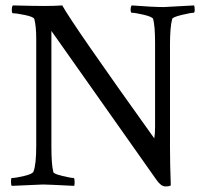

<svg xmlns="http://www.w3.org/2000/svg" viewBox="-20 -666 744 691"><path d="M676.8 -620.1Q667 -620.1 634.3 -612.3Q601.6 -604.5 599.6 -597.7Q591.8 -567.4 591.8 -506.8V-135.7Q591.8 -75.2 594.7 1Q590.8 4.9 575.2 4.9Q559.6 4.9 543.9 -17.6L165 -554.7V-137.7Q165 -73.2 171.9 -46.9Q173.8 -40 204.6 -32.7Q235.4 -25.4 245.1 -25.4Q248 -25.4 248.5 -13.7Q249 -2 247.1 2.9Q149.4 -2 134.8 -2L22.5 2.9Q19.5 0 19.5 -12.7Q19.5 -25.4 22.5 -25.4Q36.1 -25.4 66.9 -32.7Q97.7 -40 100.6 -48.8Q110.4 -74.2 110.4 -140.6V-524.4Q110.4 -572.3 103.5 -597.7Q100.6 -605.5 70.3 -611.8Q40 -618.2 26.4 -618.2Q22.5 -618.2 22.5 -630.4Q22.5 -642.6 26.4 -646.5Q102.5 -644.5 139.6 -644.5Q176.8 -644.5 204.1 -646.5Q240.2 -580.1 535.2 -168Q538.1 -184.6 538.1 -208V-511.7Q538.1 -571.3 531.2 -597.7Q528.3 -605.5 497.6 -612.8Q466.8 -620.1 454.1 -620.1Q450.2 -620.1 450.2 -631.3Q450.2 -642.6 454.1 -646.5Q530.3 -640.6 569.3 -640.6L678.7 -646.5Q680.7 -640.6 680.7 -630.4Q680.7 -620.1 676.8 -620.1Z"/></svg>

Font: CrimsonText-Roman
Style: Roman
Weight: 400
Version: Version 0.13